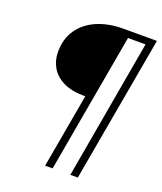

<svg xmlns="http://www.w3.org/2000/svg" viewBox="-146 -794 834 988"><g transform="rotate(20 271.0 -300.0)"><path d="M220 100 292 -306H288Q217 -306 171.5 -328.5Q126 -351 104 -389Q82 -427 82 -473Q82 -546 117.5 -596.5Q153 -647 215 -673.5Q277 -700 357 -700H541L399 100H358L492 -663H396L261 100Z"/></g></svg>

Font: DM Sans 11pt ExtraLight
Style: Italic
Weight: 250
Italic angle: -10°
Version: Version 4.004;gftools[0.9.30]